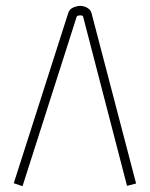

<svg xmlns="http://www.w3.org/2000/svg" viewBox="-20 -641 512 656"><path d="M255 -621Q269 -620 279.5 -613.5Q290 -607 293 -595L445 -14L414 -6L264 -584Q263 -589 253.5 -588.5Q244 -588 242 -584L57 -5L27 -15L213 -596Q217 -610 230.5 -615.5Q244 -621 255 -621Z"/></svg>

Font: Mada ExtraLight
Style: Regular
Weight: 250
Designer: Khaled Hosny
Version: Version 1.5